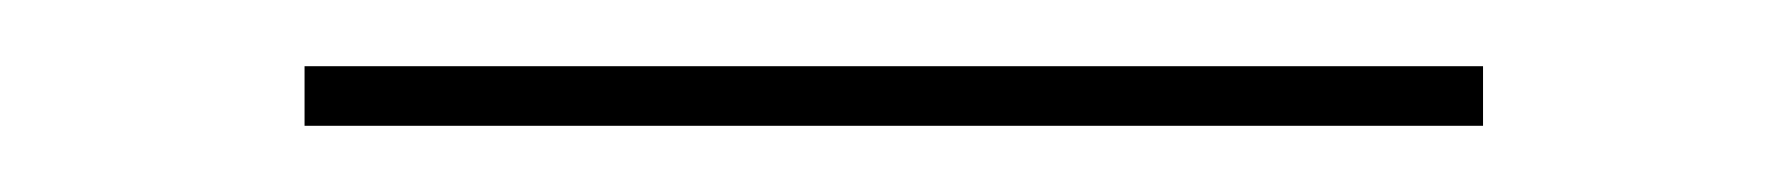

<svg xmlns="http://www.w3.org/2000/svg" viewBox="-20 -369 540 58"><path d="M72 -331V-349H428V-331Z"/></svg>

Font: Iosevka Curly Thin
Style: Regular
Weight: 100
Monospace: yes
Designer: Belleve Invis
Foundry: Belleve Invis
Version: Version 22.1.2; ttfautohint (v1.8.4)